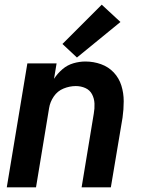

<svg xmlns="http://www.w3.org/2000/svg" viewBox="-20 -801 616 821"><path d="M9 0H134L190 -339Q194 -365 210 -388.5Q226 -412 252 -422.5Q278 -433 304 -433Q326 -433 345 -424.5Q364 -416 373.5 -398Q383 -380 384 -358.5Q385 -337 381 -315L329 0H454L504 -298Q509 -333 509 -368Q509 -403 499 -435Q489 -467 466.5 -491Q444 -515 412 -526.5Q380 -538 345 -538Q320 -538 294 -530.5Q268 -523 247 -505Q226 -487 211 -464L222 -530H97ZM309 -555 495 -707 415 -781 247 -613Z"/></svg>

Font: Iosevka Sparkle Oblique
Style: Bold
Weight: 700
Italic angle: -9°
Designer: Belleve Invis
Foundry: Belleve Invis
Version: Version 4.5.0; ttfautohint (v1.8.3)